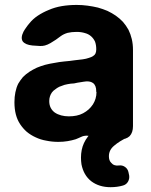

<svg xmlns="http://www.w3.org/2000/svg" viewBox="-20 -571 620 786"><path d="M432.6 195.3Q385.7 195.3 353.5 170.9Q322.3 146.5 313.5 101.6Q311.5 87.9 311.5 74.2Q311.5 58.6 314.5 43Q320.3 13.7 339.8 -11.7Q358.4 -36.1 389.6 -49.8Q415 -40 502 -8.8Q468.8 6.8 447.3 25.4Q425.8 43 425.8 68.4Q425.8 85.9 434.6 94.7Q446.3 109.4 466.8 106.4Q480.5 104.5 491.7 112.3Q502.9 120.1 505.9 133.8Q505.9 133.8 508.8 147.5Q510.7 161.1 503.9 172.9Q497.1 184.6 483.4 188.5Q460 195.3 432.6 195.3ZM505.9 -449.2Q505.9 -449.2 505.9 -449.2Q514.6 -431.6 519.5 -411.1Q524.4 -390.6 524.4 -366.2Q524.4 -262.7 524.4 -54.7Q524.4 -28.3 510.7 -13.7Q496.1 0 469.7 0Q459 0 436.5 0Q431.6 0 427.7 0Q423.8 0 418.9 0Q391.6 0 362.3 -10.7Q333 -20.5 312.5 -10.7Q306.6 -7.8 301.8 -5.9Q295.9 -2.9 290 -1Q274.4 3.9 256.8 6.8Q239.3 9.8 218.8 9.8Q193.4 9.8 169.9 4.9Q146.5 1 126 -8.8Q106.4 -17.6 89.8 -31.2Q74.2 -44.9 62.5 -62.5Q50.8 -80.1 44.9 -102.5Q39.1 -125 39.1 -152.3Q39.1 -174.8 43 -193.4Q46.9 -212.9 54.7 -228.5Q63.5 -243.2 74.2 -255.9Q85.9 -267.6 100.6 -277.3Q114.3 -286.1 130.9 -293.9Q147.5 -300.8 165 -305.7Q183.6 -310.5 203.1 -313.5Q222.7 -317.4 242.2 -319.3Q266.6 -321.3 285.2 -324.2Q304.7 -326.2 318.4 -328.1Q333 -330.1 343.8 -334Q354.5 -336.9 361.3 -341.8Q368.2 -345.7 371.1 -352.5Q374 -359.4 374 -368.2Q374 -368.2 374 -370.1Q374 -386.7 369.1 -400.4Q363.3 -413.1 353.5 -421.9Q342.8 -431.6 328.1 -435.5Q312.5 -440.4 293.9 -440.4Q273.4 -440.4 256.8 -436.5Q240.2 -431.6 228.5 -422.9Q210 -408.2 186.5 -394.5Q163.1 -380.9 142.6 -382.8Q134.8 -382.8 127 -383.8Q120.1 -383.8 112.3 -384.8Q84 -387.7 73.2 -401.4Q63.5 -416 76.2 -441.4Q81.1 -450.2 86.9 -458Q92.8 -466.8 99.6 -474.6Q114.3 -493.2 134.8 -506.8Q155.3 -520.5 179.7 -530.3Q204.1 -541 232.4 -545.9Q261.7 -550.8 293.9 -550.8Q316.4 -550.8 337.9 -547.9Q360.4 -544.9 380.9 -540Q401.4 -534.2 419.9 -526.4Q438.5 -517.6 454.1 -506.8Q470.7 -495.1 483.4 -481.4Q496.1 -466.8 505.9 -449.2ZM375 -194.3Q375 -194.3 374 -194.3Q374 -195.3 374 -197.3Q374 -221.7 360.4 -231.4Q346.7 -241.2 321.3 -236.3Q315.4 -235.4 309.6 -234.4Q303.7 -233.4 296.9 -232.4Q289.1 -230.5 283.2 -229.5Q276.4 -228.5 269.5 -228.5Q255.9 -226.6 244.1 -223.6Q233.4 -219.7 222.7 -215.8Q212.9 -210.9 206.1 -205.1Q198.2 -200.2 192.4 -192.4Q187.5 -185.5 184.6 -176.8Q181.6 -168 181.6 -157.2Q181.6 -141.6 187.5 -129.9Q193.4 -118.2 204.1 -110.4Q215.8 -102.5 230.5 -98.6Q245.1 -94.7 261.7 -94.7Q278.3 -94.7 293 -97.7Q307.6 -100.6 320.3 -107.4Q333 -114.3 342.8 -123Q352.5 -131.8 360.4 -143.6Q367.2 -154.3 371.1 -167Q375 -179.7 375 -194.3Z"/></svg>

Font: DeepSea
Style: Bold
Weight: 700
Designer: Stem
Version: Version 3.019;git-0a5106e0b